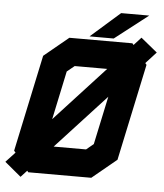

<svg xmlns="http://www.w3.org/2000/svg" viewBox="-70 -899 836 977"><g transform="rotate(5 347.5 -411.0)"><path d="M71.5 26.5 -12 -43 35.5 -94 27.5 -103 132.5 -597 257.5 -700H579.5L586 -692L623 -732.5L707 -664L653.5 -605.5L660.5 -597L555.5 -103L430.5 0H108.5L103 -7.5ZM226 -141.5H391.5L428.5 -172L481 -418.5ZM153 -65 119 -105 572.5 -598.5 592.5 -572 499 -132 415 -65ZM60 -41 119 -105 153 -65H415L499 -132L592.5 -572L572.5 -598.5L628 -660L572.5 -598.5L537 -641H275L190.5 -572L97 -132L119 -105L60 -41ZM119 -105 97 -132 190.5 -572 275 -641H537L572.5 -598.5ZM206.5 -280 463 -559H297L259 -528ZM359 -716 509 -848H652.5L482.5 -716ZM461 -750H460.5L534 -813H534.5Z"/></g></svg>

Font: Tourney Black
Style: Italic
Weight: 900
Italic angle: -12°
Version: Version 1.015